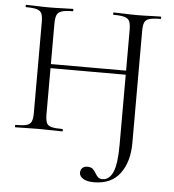

<svg xmlns="http://www.w3.org/2000/svg" viewBox="-58 -678 882 976"><g transform="rotate(5 383.0 -190.5)"><path d="M456.8 243.6Q422.2 243.6 402.5 231.7Q382.8 219.8 382.8 201.2Q382.8 186.4 392.1 177.1Q401.4 167.8 417.4 167.8Q435.9 167.8 445.2 176.1Q454.4 184.4 460.7 195.6Q467 206.8 475.2 215.5Q483.4 224.2 498.6 224.2Q534 224.2 552.5 182.1Q571 140 571 41.4V-542Q571 -571 565.1 -586Q559.2 -601 540.4 -607Q521.7 -613 483.2 -613Q480.2 -613 480.2 -619Q480.2 -625 483.2 -625Q506.8 -625 537.1 -623.5Q567.4 -622 603.8 -622Q636.6 -622 667.7 -623.5Q698.8 -625 722.4 -625Q725.4 -625 725.4 -619Q725.4 -613 722.4 -613Q685.4 -613 666.4 -607.5Q647.5 -602 641.1 -587.5Q634.8 -573 634.8 -544V28Q634.8 124 590.2 183.8Q545.6 243.6 456.8 243.6ZM34.8 0Q32.8 0 32.8 -6Q32.8 -12 34.8 -12Q72 -12 90.9 -17Q109.8 -22 116.2 -37Q122.6 -52 122.6 -81V-544Q122.6 -573 116.3 -587.5Q110 -602 91.5 -607.5Q73 -613 36 -613Q33.8 -613 33.8 -619Q33.8 -625 36 -625Q60.4 -625 90.6 -623.5Q120.8 -622 153.6 -622Q190.8 -622 220.9 -623.5Q251.1 -625 275 -625Q277 -625 277 -619Q277 -613 275 -613Q237.5 -613 218.8 -607Q200 -601 193.6 -586Q187.2 -571 187.2 -542V-81Q187.2 -52 193.2 -37Q199.2 -22 218.4 -17Q237.6 -12 275 -12Q277 -12 277 -6Q277 0 275 0Q250.1 0 220.4 -1Q190.8 -2 153.6 -2Q120.8 -2 90 -1Q59.2 0 34.8 0ZM152.2 -315V-335.8H598.8V-315Z"/></g></svg>

Font: Cormorant Garamond Light
Style: Regular
Weight: 300
Designer: Christian Thalmann (Catharsis Fonts)
Foundry: Catharsis Fonts
Version: Version 4.001